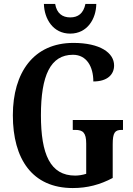

<svg xmlns="http://www.w3.org/2000/svg" viewBox="-20 -941 672 971"><path d="M335 -771C422 -771 466 -846 467 -921H412C402 -873 375 -853 335 -853C296 -853 267 -873 259 -921H202C204 -846 248 -771 335 -771ZM348 10C422 10 486 -7 550 -41V-211C550 -270 561 -284 595 -284H602V-334H348V-284H361C399 -284 416 -270 416 -215V-62C397 -56 377 -53 360 -53C234 -53 187 -161 187 -358C187 -559 235 -664 349 -664C418 -664 452 -604 452 -529C523 -529 557 -564 557 -610C557 -674 486 -724 351 -724C150 -724 45 -574 45 -358C45 -137 143 10 348 10Z"/></svg>

Font: Noto Serif Bengali ExtraCondensed
Style: Bold
Weight: 700
Width: 2
Designer: Juan Bruce, Universal Thirst, Indian Type Foundry and the Monotype Design Team.
Foundry: Monotype Imaging Inc.
Version: Version 2.003